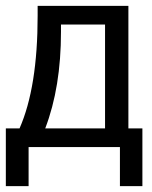

<svg xmlns="http://www.w3.org/2000/svg" viewBox="-41 -504 521 658"><path d="M319 -64V-420H168V-395Q168 -205 114 -64ZM88 -450V-484H399V-64H447V134H370V0H57V134H-21V-64H26Q88 -205 88 -450Z"/></svg>

Font: Gamestation Display
Style: Regular
Weight: 400
Designer: Jonas Hecksher
Foundry: Jonas Hecksher, Playtypeª, e-types AS
Version: Version 1.003